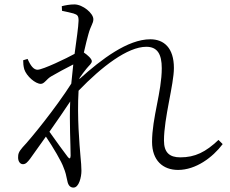

<svg xmlns="http://www.w3.org/2000/svg" viewBox="-20 -802 1040 870"><path d="M212 -456C240 -472 276 -492 312 -510L303 -423C235 -316 122 -176 82 -134C64 -113 62 -104 62 -88C62 -71 71 -58 84 -58C97 -58 105 -68 116 -82L188 -183C220 -136 260 -68 268 -43C277 -22 280 -7 285 17C289 39 299 48 313 48C338 48 349 0 349 -28C349 -49 347 -68 345 -90C340 -149 329 -271 336 -391C441 -500 558 -590 643 -590C693 -590 713 -557 713 -493C713 -386 669 -268 669 -159C669 -75 718 -32 787 -32C867 -32 943 -88 989 -149L970 -168C912 -113 864 -89 797 -89C748 -89 723 -111 723 -165C723 -268 768 -419 768 -494C768 -585 723 -624 661 -624C559 -624 440 -534 340 -444V-448C351 -464 362 -479 372 -491C384 -506 396 -514 396 -525C396 -536 375 -554 360 -564C368 -601 376 -630 380 -645C391 -687 403 -695 403 -715C403 -742 355 -782 317 -782C296 -782 276 -778 260 -774L261 -753C282 -749 301 -744 313 -741C331 -735 336 -731 336 -708C335 -678 327 -625 318 -558C284 -539 174 -486 150 -486C133 -486 119 -503 105 -535L85 -529C85 -516 86 -502 90 -488C100 -457 140 -422 165 -422C181 -422 191 -444 212 -456ZM298 -342C294 -247 300 -147 300 -96C299 -82 295 -81 287 -91C272 -110 234 -163 204 -205C237 -252 271 -301 298 -342Z"/></svg>

Font: Noto Serif CJK TC Light
Style: Regular
Weight: 300
Designer: Ryoko NISHIZUKA 西塚涼子 (kana & ideographs); Frank Grießhammer (Latin, Greek & Cyrillic); Wenlong ZHANG 张文龙 (bopomofo); San
Foundry: Adobe
Version: Version 2.001;hotconv 1.1.0;makeotfexe 2.6.0